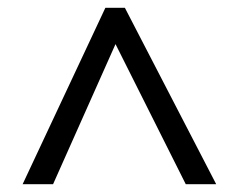

<svg xmlns="http://www.w3.org/2000/svg" viewBox="-20 -739 612 492"><path d="M38 -267 250 -719H300L534 -267H456L276 -626L116 -267Z"/></svg>

Font: Noto Sans Tifinagh APT
Style: Regular
Weight: 400
Designer: JamraPatel
Foundry: JamraPatel LLC
Version: Version 2.006; ttfautohint (v1.8.4.7-5d5b)